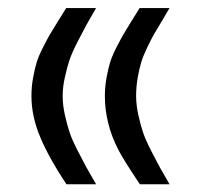

<svg xmlns="http://www.w3.org/2000/svg" viewBox="-20 -463 507 480"><path d="M220.2 -442.9Q202.1 -411.6 195.3 -399.4Q188.5 -387.2 174.1 -358.9Q159.7 -330.6 153.8 -313Q147.9 -295.4 142.3 -270.5Q136.7 -245.6 136.7 -223.1Q136.7 -200.2 142.3 -175.3Q147.9 -150.4 153.8 -132.6Q159.7 -114.7 174.1 -86.4Q188.5 -58.1 195.3 -45.9Q202.1 -33.7 220.2 -2.4H146Q104 -65.4 81.3 -118.4Q58.6 -171.4 58.6 -223.1Q58.6 -246.1 62.7 -268.6Q66.9 -291 71.5 -306.6Q76.2 -322.3 87.6 -344.7Q99.1 -367.2 104.7 -376.7Q110.4 -386.2 125.7 -411.1Q141.1 -436 145.5 -442.9ZM403.8 -442.9Q398.9 -434.1 385.3 -411.4Q371.6 -388.7 365.2 -377.7Q358.9 -366.7 348.4 -345Q337.9 -323.2 333 -307.1Q328.1 -291 324.2 -268.6Q320.3 -246.1 320.3 -223.1Q320.3 -200.2 325.9 -175.3Q331.5 -150.4 337.4 -132.6Q343.3 -114.7 357.7 -86.4Q372.1 -58.1 378.9 -45.9Q385.7 -33.7 403.8 -2.4H329.6Q288.1 -64.5 275.9 -88.4Q242.2 -153.8 242.2 -223.1Q242.2 -246.1 246.3 -268.6Q250.5 -291 255.1 -306.6Q259.8 -322.3 271.2 -344.7Q282.7 -367.2 288.3 -376.7Q293.9 -386.2 309.3 -411.1Q324.7 -436 329.1 -442.9Z"/></svg>

Font: Shabnam FD
Style: Regular
Weight: 400
Foundry: DejaVu fonts team - Redesigned by Saber Rastikerdar - Based on Vazir font
Version: Version 5.00;October 20, 2019;FontCreator 12.0.0.2547 64-bit